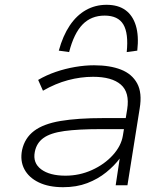

<svg xmlns="http://www.w3.org/2000/svg" viewBox="-20 -772 701 800"><path d="M243 8Q183 8 141.5 -12Q100 -32 81.5 -67Q63 -102 72 -147Q83 -197 122 -226.5Q161 -256 232.5 -268Q304 -280 411 -280H518L510 -234H400Q306 -234 248 -226Q190 -218 161 -197Q132 -176 125 -139Q116 -93 151.5 -66.5Q187 -40 253 -40Q311 -40 363 -63.5Q415 -87 450 -125.5Q485 -164 492 -207L510 -317Q521 -387 483.5 -419.5Q446 -452 368 -452Q316 -452 263.5 -438Q211 -424 159 -394L139 -439Q173 -459 212.5 -472.5Q252 -486 293 -493Q334 -500 372 -500Q438 -500 484 -482Q530 -464 551.5 -424.5Q573 -385 562 -320L511 0H462L479 -113H480Q457 -82 422.5 -54Q388 -26 343.5 -9Q299 8 243 8ZM268 -555 225 -561Q242 -623 270.5 -665.5Q299 -708 338 -730Q377 -752 424 -752Q472 -752 502.5 -730Q533 -708 546 -665.5Q559 -623 552 -561L508 -555Q516 -633 494 -670Q472 -707 416 -707Q360 -707 324 -670Q288 -633 268 -555Z"/></svg>

Font: Nunito Sans 7pt SemiExpanded ExtraLight
Style: Italic
Weight: 250
Width: 6
Italic angle: -9°
Designer: Vernon Adams
Foundry: Vernon Adams
Version: Version 3.101;gftools[0.9.27]